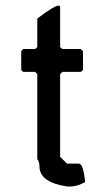

<svg xmlns="http://www.w3.org/2000/svg" viewBox="-20 -673 382 689"><path d="M191.9 -653.3 195.8 -649.4V-503.9L203.6 -497.1H270L277.8 -489.3V-421.9L270 -415H203.6L195.8 -407.2V-110.4L220.2 -85.9H263.2Q278.8 -85.9 285.6 -19.5Q256.3 -3.9 234.9 -3.9H220.2Q122.6 -18.6 121.6 -75.2Q121.6 -93.8 113.8 -101.6V-407.2L106 -415H63L56.2 -421.9V-489.3L63 -497.1H106L113.8 -503.9V-606.4Q175.3 -653.3 191.9 -653.3Z"/></svg>

Font: LaylaRuqaa
Style: Regular
Weight: 400
Version: Version 2.0